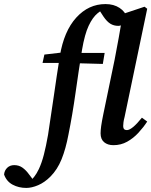

<svg xmlns="http://www.w3.org/2000/svg" viewBox="-161 -701 743 943"><path d="M396 12Q368 12 350.5 -2.5Q333 -17 333 -46Q333 -61 336 -82.5Q339 -104 346 -138L402 -408Q411 -456 422 -515Q433 -574 441 -632L549 -668L562 -658L451 -127Q447 -112 445.5 -101Q444 -90 444 -82Q444 -62 462 -62Q487 -62 536 -123L562 -104Q543 -75 518.5 -48.5Q494 -22 463.5 -5Q433 12 396 12ZM357 -681Q398 -681 426.5 -662Q455 -643 462 -615Q459 -596 446.5 -585Q434 -574 420 -574Q398 -574 381 -584.5Q364 -595 347 -620L321 -660L370 -665Q343 -656 318.5 -636Q294 -616 274.5 -574.5Q255 -533 242 -457Q225 -352 210 -245Q195 -138 175 -39Q162 30 141.5 81Q121 132 86 167Q58 195 26.5 208.5Q-5 222 -32 222Q-69 222 -99 206Q-129 190 -141 156Q-139 136 -125.5 123Q-112 110 -91 110Q-68 110 -50.5 122.5Q-33 135 -18 156L8 190L-16 193Q-4 181 7.5 166.5Q19 152 30 129Q44 99 54.5 58.5Q65 18 75 -39Q90 -135 103.5 -230.5Q117 -326 133 -426Q153 -548 213.5 -614.5Q274 -681 357 -681ZM48 -392 57 -433 168 -446V-441H353L344 -387L160 -392Z"/></svg>

Font: Lisu Bosa Black
Style: Italic
Weight: 900
Italic angle: -19°
Designer: David Morse, Annie Olsen, Victor Gaultney, Frank Grießhammer (Latin)
Foundry: SIL International
Version: Version 2.000